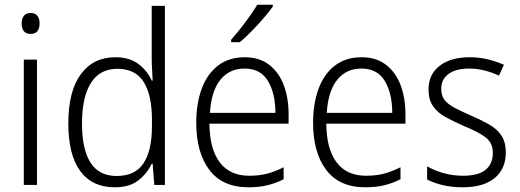

<svg xmlns="http://www.w3.org/2000/svg" viewBox="-20 -785 2208 815"><path d="M110 -730Q129 -730 138.5 -718Q148 -706 148 -686Q148 -641 110 -641Q72 -641 72 -686Q72 -706 81.5 -718Q91 -730 110 -730ZM137 -532V0H81V-532Z M467 10Q371 10 320.5 -59Q270 -128 270 -261Q270 -398 323 -470Q376 -542 470 -542Q530 -542 568 -513Q606 -484 624 -443H628Q627 -466 625.5 -490.5Q624 -515 624 -535V-760H680V0H635L628 -90H624Q605 -49 567.5 -19.5Q530 10 467 10ZM475 -38Q554 -38 589.5 -92.5Q625 -147 625 -248V-276Q625 -381 590 -437Q555 -493 478 -493Q404 -493 366 -433Q328 -373 328 -260Q328 -152 364 -95Q400 -38 475 -38Z M1019 -542Q1081 -542 1122.5 -510Q1164 -478 1184.5 -423.5Q1205 -369 1205 -300V-260H869Q870 -152 913 -95.5Q956 -39 1038 -39Q1079 -39 1112.5 -47.5Q1146 -56 1184 -75V-24Q1150 -7 1114.5 1.5Q1079 10 1035 10Q924 10 868.5 -64Q813 -138 813 -263Q813 -346 836.5 -409Q860 -472 906 -507Q952 -542 1019 -542ZM1018 -494Q954 -494 915.5 -446.5Q877 -399 871 -306H1149Q1149 -388 1117.5 -441Q1086 -494 1018 -494ZM1138 -757Q1123 -736 1099 -708Q1075 -680 1048 -652.5Q1021 -625 998 -606H961V-616Q990 -649 1021 -690Q1052 -731 1072 -765H1138Z M1515 -542Q1577 -542 1618.5 -510Q1660 -478 1680.5 -423.5Q1701 -369 1701 -300V-260H1365Q1366 -152 1409 -95.5Q1452 -39 1534 -39Q1575 -39 1608.5 -47.5Q1642 -56 1680 -75V-24Q1646 -7 1610.5 1.5Q1575 10 1531 10Q1420 10 1364.5 -64Q1309 -138 1309 -263Q1309 -346 1332.5 -409Q1356 -472 1402 -507Q1448 -542 1515 -542ZM1514 -494Q1450 -494 1411.5 -446.5Q1373 -399 1367 -306H1645Q1645 -388 1613.5 -441Q1582 -494 1514 -494Z M2127 -138Q2127 -68 2079.5 -29Q2032 10 1944 10Q1896 10 1858 0.5Q1820 -9 1793 -23V-79Q1824 -61 1863.5 -50Q1903 -39 1945 -39Q2011 -39 2041.5 -64.5Q2072 -90 2072 -136Q2072 -179 2040.5 -202.5Q2009 -226 1947 -251Q1904 -270 1870.5 -288.5Q1837 -307 1818 -334.5Q1799 -362 1799 -406Q1799 -469 1846 -505.5Q1893 -542 1973 -542Q2015 -542 2051.5 -533Q2088 -524 2119 -510L2098 -464Q2071 -477 2038 -485.5Q2005 -494 1971 -494Q1916 -494 1884.5 -471.5Q1853 -449 1853 -408Q1853 -378 1867.5 -360Q1882 -342 1909.5 -327.5Q1937 -313 1978 -295Q2020 -277 2054 -258Q2088 -239 2107.5 -211Q2127 -183 2127 -138Z"/></svg>

Font: Noto Sans Sinhala UI SemiCondensed Light
Style: Regular
Weight: 300
Width: 4
Designer: Jelle Bosma - Monotype Design Team
Foundry: Monotype Imaging Inc.
Version: Version 2.006; ttfautohint (v1.8.4.7-5d5b)